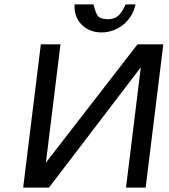

<svg xmlns="http://www.w3.org/2000/svg" viewBox="-20 -850 765 870"><path d="M202 0 618 -545 551 0H640L720 -649H603L188 -113L254 -649H165L85 0ZM469 -763C447 -763 432 -768 424 -777C417 -786 410 -804 404 -830H318C313 -757 365 -703 440 -703C516 -703 580 -758 594 -830H549C532 -791 514 -763 469 -763Z"/></svg>

Font: Gamestation Text
Style: Italic
Weight: 400
Designer: Jonas Hecksher
Foundry: Jonas Hecksher, Playtypeª, e-types AS
Version: Version 1.003